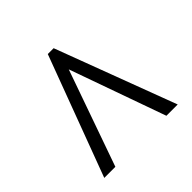

<svg xmlns="http://www.w3.org/2000/svg" viewBox="-124 -827 673 673"><g transform="rotate(-45 212.5 -490.5)"><path d="M30 -267 197 -714H226L394 -267H338L211 -624L85 -267Z"/></g></svg>

Font: Noto Serif Khmer ExtraCondensed
Style: Regular
Weight: 400
Width: 2
Designer: Danh Hong and the Monotype Design Team
Foundry: Monotype Imaging Inc.
Version: Version 2.004; ttfautohint (v1.8.4.7-5d5b)